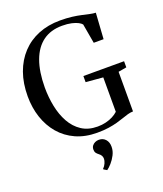

<svg xmlns="http://www.w3.org/2000/svg" viewBox="-177 -866 1047 1237"><g transform="rotate(-20 346.0 -247.0)"><path d="M363.5 10.5Q281.5 10.5 217.8 -18.2Q154 -47 110.2 -98.2Q66.5 -149.5 44 -217.2Q21.5 -285 21.5 -362.5Q21.5 -452 47.2 -523.8Q73 -595.5 120.8 -646.5Q168.5 -697.5 235.2 -724.5Q302 -751.5 384 -751.5Q429 -751.5 465 -747Q501 -742.5 529.2 -736Q557.5 -729.5 579.5 -724.8Q601.5 -720 618.5 -719.5L607 -542H539.5L516 -676Q509 -685 492.5 -693.8Q476 -702.5 449 -708.8Q422 -715 384.5 -715Q306.5 -715 253.2 -676Q200 -637 172.5 -562.2Q145 -487.5 144.5 -379Q144.5 -312 157.2 -248.8Q170 -185.5 198 -135.2Q226 -85 270.8 -55.5Q315.5 -26 379.5 -26Q409.5 -26 436.2 -32.5Q463 -39 484.5 -50.2Q506 -61.5 521 -75.5V-311.5L403.5 -321.5V-363.5H682.5V-321.5L626 -311.5V-40Q607 -39.5 588.5 -34.2Q570 -29 549 -21.5Q528 -14 501.8 -6.8Q475.5 0.5 441.8 5.5Q408 10.5 363.5 10.5ZM418.5 127Q418.5 155 404.8 181.8Q391 208.5 372.8 229Q354.5 249.5 341 258.5H340L318.5 245.5V241.5Q331.5 229 338.8 211.8Q346 194.5 346 183Q346 171 341 161.5Q336 152 324 143Q315 136.5 308.5 127.8Q302 119 302 104.5Q302 88.5 310 78Q318 67.5 330.2 62Q342.5 56.5 354.5 56.5H357Q384.5 56.5 401.8 76Q419 95.5 418.5 127Z"/></g></svg>

Font: Merriweather 96pt
Style: Regular
Weight: 400
Version: Version 2.100